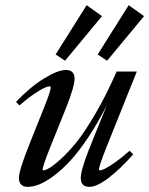

<svg xmlns="http://www.w3.org/2000/svg" viewBox="-20 -707 574 738"><path d="M230 -473.6 193.8 -497.6 313 -687 372.1 -645ZM391.6 -473.6 355.5 -497.6 474.6 -687 533.7 -645ZM86.4 11.2Q70.3 11.2 61.5 2.4Q52.7 -6.3 52.7 -22.5Q52.7 -51.3 91.8 -149.4L149.9 -294.9Q174.8 -356.4 174.8 -370.6Q174.8 -375 170.9 -375Q164.1 -375 151.4 -369.6Q138.7 -364.3 112.3 -346.7Q85.9 -329.1 54.7 -301.8L41.5 -315.4Q95.2 -372.1 148.7 -405Q202.1 -438 233.4 -438Q266.6 -438 266.6 -404.3Q266.6 -375 234.4 -293.5L172.4 -139.6Q144 -67.9 144 -56.2Q144 -52.2 147.9 -52.2Q153.3 -52.2 168 -60.1Q182.6 -67.9 211.4 -93.5Q240.2 -119.1 272.2 -158.2Q304.2 -197.3 346.4 -269.3Q388.7 -341.3 428.2 -432.1H505.9L386.2 -133.8Q360.4 -66.9 360.4 -56.6Q360.4 -52.2 364.3 -52.2Q370.1 -52.2 383.5 -58.6Q397 -64.9 422.6 -83Q448.2 -101.1 478 -127.4L492.2 -113.8Q441.9 -57.1 397.2 -22.9Q352.5 11.2 323.7 11.2Q290.5 11.2 290.5 -22.5Q290.5 -52.2 321.8 -132.3L390.6 -302.7Q356 -233.9 318.8 -178.5Q281.7 -123 249.5 -88.4Q217.3 -53.7 185.8 -30.5Q154.3 -7.3 130.4 2Q106.4 11.2 86.4 11.2Z"/></svg>

Font: Elstob 14pt Medium
Style: Italic
Weight: 500
Italic angle: -20°
Designer: Peter S. Baker
Version: Version 1.015